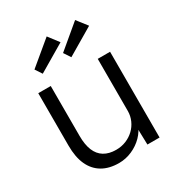

<svg xmlns="http://www.w3.org/2000/svg" viewBox="-181 -880 943 1012"><g transform="rotate(-30 291.0 -374.5)"><path d="M64 -203V-522H140V-218Q140 -165 154.5 -129.5Q169 -94 198.5 -76Q228 -58 271 -58Q304 -58 332 -69.5Q360 -81 381 -101Q402 -121 414 -148Q426 -175 426 -205V-522H501V0H427L424 -110L436 -116Q424 -81 396 -52.5Q368 -24 329.5 -7Q291 10 250 10Q190 10 148.5 -14.5Q107 -39 85.5 -86Q64 -133 64 -203ZM310 -599 283 -640 425 -759 474 -696ZM252 -759 300 -696 136 -599 109 -640Z"/></g></svg>

Font: Our Lexend Light
Style: Regular
Weight: 300
Designer: Bonnie Shaver-Troup, Thomas Jockin
Foundry: Lexend
Version: Version 1.007